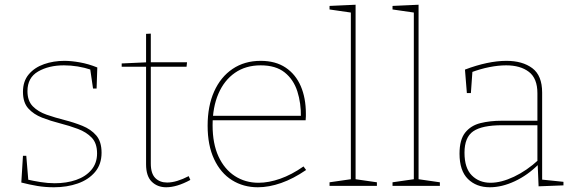

<svg xmlns="http://www.w3.org/2000/svg" viewBox="-20 -785 2425 811"><path d="M96 -400Q96 -359 118.5 -336Q141 -313 177 -300.5Q213 -288 252.5 -278Q292 -268 328 -253.5Q364 -239 386.5 -213Q409 -187 409 -140Q409 -91 381.5 -58.5Q354 -26 308.5 -10Q263 6 208 6Q171 6 138 0.5Q105 -5 70 -14L77 -127H91L100 -19L94 -27Q120 -21 151 -16Q182 -11 211 -11Q261 -11 301.5 -25Q342 -39 366 -67.5Q390 -96 390 -137Q390 -180 367.5 -203.5Q345 -227 309 -240.5Q273 -254 233.5 -264Q194 -274 158 -288Q122 -302 99.5 -327Q77 -352 77 -397Q77 -442 101.5 -471Q126 -500 166 -514Q206 -528 252 -528Q281 -528 317.5 -521.5Q354 -515 391 -500L388 -411H373L360 -500L366 -490Q309 -509 250 -509Q186 -509 141 -483Q96 -457 96 -400Z M682 6Q645 6 621 -17.5Q597 -41 597 -91V-510L604 -503H494V-517L604 -522L597 -515V-642L617 -643V-515L610 -522H770L768 -503H610L617 -510V-94Q617 -52 636 -33Q655 -14 686 -14Q706 -14 729 -21Q752 -28 777 -41L784 -25Q727 6 682 6Z M1069 6Q1008 6 960 -24Q912 -54 884.5 -112.5Q857 -171 857 -254Q857 -337 884.5 -398.5Q912 -460 962.5 -494Q1013 -528 1081 -528Q1144 -528 1186.5 -499.5Q1229 -471 1250.5 -421Q1272 -371 1272 -305Q1272 -300 1272 -294Q1272 -288 1271 -277H866V-296H1260L1251 -290Q1252 -349 1236 -399Q1220 -449 1182.5 -479Q1145 -509 1081 -509Q1018 -509 972.5 -477.5Q927 -446 902.5 -389Q878 -332 878 -256Q878 -178 903 -124Q928 -70 972 -41.5Q1016 -13 1072 -13Q1115 -13 1163.5 -30Q1212 -47 1262 -82L1273 -67Q1219 -30 1167.5 -12Q1116 6 1069 6Z M1482 -21 1475 -29 1572 -15V0H1372V-15L1469 -29L1462 -21V-739L1469 -731L1372 -745V-760L1482 -765Z M1748 -21 1741 -29 1838 -15V0H1638V-15L1735 -29L1728 -21V-739L1735 -731L1638 -745V-760L1748 -765Z M2270 -19 2263 -27 2360 -17V-2L2255 2L2251 -94L2255 -91Q2209 -45 2154.5 -19.5Q2100 6 2049 6Q1992 6 1956.5 -29Q1921 -64 1921 -136Q1921 -195 1945 -225Q1969 -255 2009.5 -265Q2050 -275 2099 -275H2257L2250 -268V-391Q2250 -454 2214 -481.5Q2178 -509 2118 -509Q2085 -509 2047 -501.5Q2009 -494 1969 -479L1976 -490L1969 -392H1952L1944 -491Q1991 -509 2035.5 -518.5Q2080 -528 2119 -528Q2187 -528 2228.5 -497Q2270 -466 2270 -394ZM1942 -140Q1942 -75 1973 -44Q2004 -13 2052 -13Q2097 -13 2151 -38.5Q2205 -64 2255 -110L2250 -99V-263L2257 -256H2101Q2016 -256 1979 -230.5Q1942 -205 1942 -140Z"/></svg>

Font: Bitter Thin
Style: Regular
Weight: 100
Designer: Sol Matas, and Bitter project Authors
Foundry: Sol Matas
Version: Version 2.002